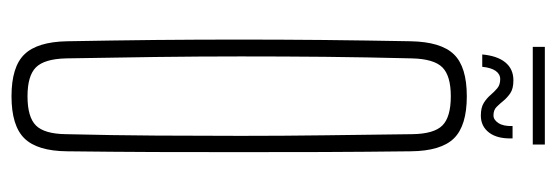

<svg xmlns="http://www.w3.org/2000/svg" viewBox="-344 -640 990 342"><g transform="rotate(90 151.0 -469.0)"><path d="M151.5 5.5Q99 5.5 76.8 -17.5Q54.5 -40.5 53.5 -93.5Q52 -175 51.2 -250.5Q50.5 -326 50.5 -399.8Q50.5 -473.5 51.2 -548.8Q52 -624 53.5 -705.5Q54.5 -759.5 76.8 -782.5Q99 -805.5 151.5 -805.5Q204 -805.5 226.5 -782.5Q249 -759.5 249.5 -705.5Q250.5 -624 250.8 -548.5Q251 -473 251 -399.5Q251 -326 250.8 -250.5Q250.5 -175 249.5 -93.5Q249 -40.5 226.5 -17.5Q204 5.5 151.5 5.5ZM151.5 -23Q188.5 -23 203.5 -38Q218.5 -53 219 -91.5Q221 -174.5 221.5 -251.5Q222 -328.5 222 -403Q222 -477.5 221 -552.8Q220 -628 219 -708Q218.5 -747 203.5 -762Q188.5 -777 151.5 -777Q115 -777 100 -762Q85 -747 84 -708Q82 -628 81.2 -552.8Q80.5 -477.5 80.5 -403Q80.5 -328.5 81.5 -251.5Q82.5 -174.5 84 -91.5Q85 -53 100 -38Q115 -23 151.5 -23ZM204.5 -887H226.5Q227.5 -860 216.2 -845.2Q205 -830.5 186 -830.5Q171.5 -830.5 163.2 -835.8Q155 -841 149.2 -847.8Q143.5 -854.5 137.2 -859.8Q131 -865 121 -865Q112 -865 106.2 -856.8Q100.5 -848.5 99 -833H77Q79.5 -860 91.2 -874.2Q103 -888.5 123 -888.5Q138 -888.5 146 -883Q154 -877.5 159.5 -870.8Q165 -864 170.5 -858.5Q176 -853 185.5 -853Q193.5 -853 199.2 -861.8Q205 -870.5 204.5 -887ZM63.5 -944.5H237.5V-923H63.5Z"/></g></svg>

Font: Big Shoulders Display Thin ExtraLight
Style: Regular
Weight: 250
Version: Version 2.002